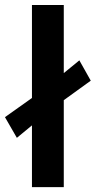

<svg xmlns="http://www.w3.org/2000/svg" viewBox="-60 -769 393 789"><path d="M71.3 0H202.1V-748.5H71.3ZM9.3 -202.6 159.7 -326.7 313 -437.5 266.1 -521 115.2 -397.5 -39.6 -287.6Z"/></svg>

Font: Roboto Flex
Style: wght 600 wdth 140 opsz 13.0 GRAD 0.00 slnt 0.00 XTRA 468 XOPQ 96 YOPQ 79 YTLC 514 YTUC 712 YTAS 750 YTDE -203.00 YTFI 738
Weight: 600
Width: 8
Designer: Berlow after Robertson
Foundry: Google
Version: Version 3.100